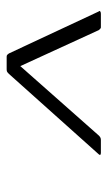

<svg xmlns="http://www.w3.org/2000/svg" viewBox="110 -858 330 591"><g transform="rotate(-90 275.5 -563.0)"><path d="M100 -418Q95 -418 94 -420Q93 -422 96 -425L343 -701Q346 -704 348.5 -706Q351 -708 357 -708H396Q400 -708 402 -706Q404 -704 406 -701L535 -425Q538 -422 535.5 -420Q533 -418 528 -418H486Q483 -418 478 -424L367 -666L153 -424Q150 -421 147 -419.5Q144 -418 140 -418Z"/></g></svg>

Font: Glory Light
Style: Italic
Weight: 300
Italic angle: -12°
Version: Version 1.011